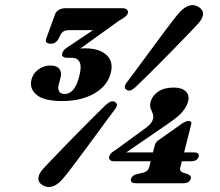

<svg xmlns="http://www.w3.org/2000/svg" viewBox="-20 -733 879 768"><path d="M599 -151.3Q601.3 -159.1 605.5 -164.5Q609.8 -169.9 616.4 -173.9L707.9 -238.7Q717.7 -244.8 723.3 -246.9Q728.9 -249 734.1 -249Q749.5 -249 744.4 -234L701.8 -65.6Q698.9 -55.5 701.7 -50.4Q704.6 -45.4 711.4 -42.8L729.4 -37Q746.8 -30.4 743.3 -18.2Q737.5 0 712 0H524.5Q498.5 0 504.2 -18.2Q508.3 -32.5 529.4 -37L554.2 -42.8Q562.8 -45 568.6 -50.2Q574.4 -55.5 577.2 -65.6ZM549.8 -211.6Q568.3 -223.7 578.8 -234.9Q589.4 -246 591.8 -256.6Q595 -268.8 590.7 -278.7Q586.4 -288.6 582.4 -299.8Q578.5 -311 582.5 -326.3Q589.1 -350.3 612.8 -366.5Q636.5 -382.8 675.4 -382.8Q707.4 -382.8 723.3 -367.2Q739.3 -351.7 732 -325.8Q727.1 -307.6 711 -287.3Q695 -267.1 648.8 -235.8L461.8 -107.3L457.5 -123.5H755.7Q766.5 -123.5 771.9 -119.5Q777.3 -115.6 774.7 -106.8Q769.2 -87.9 744.1 -87.9H436.7Q424.4 -87.9 419.5 -93.5Q414.7 -99.2 417.2 -108.3Q419 -113.6 424.5 -120Q430.1 -126.5 443.1 -133.6ZM523.5 -385.8Q510.8 -374.4 502.7 -371.6Q494.7 -368.7 485.5 -374.3Q478.4 -379.1 479.1 -386.7Q479.8 -394.3 489.7 -406.8Q502.9 -424 521 -448.5Q539.1 -473 559.8 -501.1Q580.6 -529.1 601.5 -557.6Q622.4 -586 641.4 -611.4Q660.5 -636.7 675.4 -656Q690.4 -675.2 698.8 -684.3Q718.2 -705.2 737.6 -710.8Q757 -716.4 775.7 -704.4Q793.4 -692.9 792.1 -675.6Q790.8 -658.3 771.8 -637.6Q763.6 -628.5 746.8 -611Q730 -593.4 707.4 -570.2Q684.9 -546.9 659.8 -521.3Q634.7 -495.6 609.4 -470.3Q584.1 -444.9 562 -423.2Q539.9 -401.4 523.5 -385.8ZM402.2 -312.3Q414.9 -323.7 423.5 -326.7Q432.2 -329.8 441 -324.5Q448.6 -319.3 447.5 -311.5Q446.5 -303.7 436.2 -291.1Q423.4 -274.1 405.4 -249.7Q387.4 -225.4 366.9 -197.2Q346.4 -169.1 325.1 -140.4Q303.9 -111.8 284.7 -86.1Q265.5 -60.5 250.4 -41.2Q235.3 -22 226.6 -12.6Q207.7 7.9 187.6 13.4Q167.5 18.8 149.3 7.2Q131.9 -3.9 133.4 -21.3Q135 -38.7 154 -59.4Q162.6 -68.8 179.8 -86.7Q197 -104.7 219.6 -128.2Q242.3 -151.8 267.4 -177.4Q292.6 -203.1 317.6 -228.3Q342.6 -253.6 364.6 -275.4Q386.6 -297.3 402.2 -312.3ZM282.9 -525.7 275.5 -534.4Q284.8 -536.9 295.9 -538.3Q307.1 -539.7 320 -539.7Q378 -539.7 406.6 -512.6Q435.3 -485.5 422.6 -439.2Q408.9 -388.5 356.5 -358.7Q304.2 -328.8 228.8 -328.8Q156 -328.8 126.2 -353.8Q96.3 -378.8 106.3 -416.1Q112.7 -440.1 134.2 -455.6Q155.6 -471 181.5 -471Q207.2 -471 217.6 -457.3Q228 -443.5 221.9 -421.4L214.5 -392.8Q210.6 -377.8 216.5 -367.5Q222.5 -357.1 239.1 -357.1Q257.7 -357.1 272.7 -373.8Q287.6 -390.5 297.1 -428.5Q307.2 -467 298.5 -484.5Q289.8 -501.9 268.6 -501.9H247.8Q237.6 -501.9 231.8 -506.6Q226.1 -511.2 229.2 -520.7Q231.4 -527.9 236.8 -533.7Q242.2 -539.5 251.6 -545L398.8 -643.8L393.5 -612.4H255Q232.4 -612.4 222.8 -595.4L212.6 -575.2Q207.9 -567.4 200.7 -562.8Q193.5 -558.1 182.5 -558.1Q171.5 -558.1 166.2 -563.3Q160.9 -568.5 165.1 -579.1L200.3 -676Q204.4 -687.1 215.4 -693.6Q226.4 -700.1 241.6 -700.1H469.4Q482.2 -700.1 488.1 -694.3Q494 -688.5 491 -679.5Q489.1 -672.5 480.9 -666.1Q472.8 -659.7 457.2 -650.9Z"/></svg>

Font: Fraunces Wonky
Style: Italic
Weight: 900
Italic angle: -16°
Version: Version 1.000;[b76b70a41]